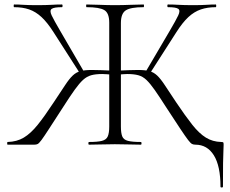

<svg xmlns="http://www.w3.org/2000/svg" viewBox="-20 -645 1025 856"><path d="M963 187Q963 95 933.5 47.5Q904 0 851 0Q843 0 836.5 -3Q830 -6 818.5 -21Q807 -36 784 -70.5Q761 -105 720 -168Q690 -215 670 -243.5Q650 -272 633.5 -288Q617 -304 597 -309.5Q577 -315 547 -315Q539 -315 527.5 -314Q516 -313 504 -312L503 -330Q565 -333 595 -333Q627 -333 646 -328Q665 -323 680.5 -308.5Q696 -294 715 -265Q734 -236 766 -188Q807 -127 837.5 -88.5Q868 -50 898 -31.5Q928 -13 966 -12Q974 -12 975.5 -10Q977 -8 977 0Q977 13 976 30Q975 47 974.5 82.5Q974 118 974 187Q974 191 968.5 191Q963 191 963 187ZM14 0Q12 0 12 -6Q12 -12 14 -12Q55 -13 86 -31.5Q117 -50 148 -88.5Q179 -127 219 -188Q251 -236 270 -265Q289 -294 304.5 -308.5Q320 -323 339 -328Q358 -333 389 -333Q421 -333 482 -330L481 -312Q468 -313 457 -314Q446 -315 436 -315Q406 -315 386.5 -309.5Q367 -304 350.5 -289Q334 -274 313.5 -245.5Q293 -217 263 -170Q222 -107 199.5 -72Q177 -37 165.5 -21.5Q154 -6 148 -3Q142 0 133 0ZM337 -317 219 -501Q191 -545 165 -569Q139 -593 110 -603Q81 -613 43 -613Q41 -613 41 -619Q41 -625 43 -625Q63 -625 85 -623.5Q107 -622 144 -622Q185 -622 209 -623.5Q233 -625 256 -625Q259 -625 259 -619Q259 -613 256 -613Q221 -613 210.5 -605.5Q200 -598 210.5 -576Q221 -554 248 -508L354 -326ZM377 0Q374 0 374 -6Q374 -12 377 -12Q415 -12 434.5 -17Q454 -22 460.5 -37Q467 -52 467 -81V-544Q467 -587 445 -600Q423 -613 366 -613Q364 -613 364 -619Q364 -625 366 -625Q390 -625 425 -623.5Q460 -622 492 -622Q527 -622 562 -623.5Q597 -625 620 -625Q622 -625 622 -619Q622 -613 620 -613Q563 -613 541 -599Q519 -585 519 -542V-81Q519 -52 525 -37Q531 -22 550.5 -17Q570 -12 608 -12Q611 -12 611 -6Q611 0 608 0Q585 0 556 -1Q527 -2 492 -2Q460 -2 430 -1Q400 0 377 0ZM648 -317 630 -326 737 -508Q764 -554 774.5 -576Q785 -598 775 -605.5Q765 -613 729 -613Q726 -613 726 -619Q726 -625 729 -625Q752 -625 776.5 -623.5Q801 -622 841 -622Q878 -622 900 -623.5Q922 -625 942 -625Q944 -625 944 -619Q944 -613 942 -613Q905 -613 875.5 -603Q846 -593 820 -569Q794 -545 766 -501Z"/></svg>

Font: Cormorant Light
Style: Regular
Weight: 300
Designer: Christian Thalmann (Catharsis Fonts)
Foundry: Catharsis Fonts
Version: Version 4.000